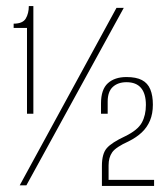

<svg xmlns="http://www.w3.org/2000/svg" viewBox="-20 -611 554 633"><path d="M69 -236V-519H25V-533Q55 -533 65 -550Q75 -567 75 -591H90V-236ZM45 0 364 -585H388L67 0ZM316 2V-64Q316 -104 332 -122.5Q348 -141 393 -162Q434 -182 447.5 -206.5Q461 -231 461 -265Q461 -302 445 -321Q429 -340 397 -340Q369 -340 352 -324.5Q335 -309 335 -276V-236H313V-270Q313 -316 335.5 -336.5Q358 -357 397 -357Q429 -357 448 -347Q467 -337 475.5 -316.5Q484 -296 484 -266Q484 -236 474.5 -213.5Q465 -191 447.5 -174.5Q430 -158 404 -145Q362 -126 350 -109Q338 -92 338 -66Q338 -54 338 -41.5Q338 -29 338 -18H488V2Z"/></svg>

Font: Alumni Sans Thin Thin
Style: Regular
Weight: 250
Version: Version 1.018